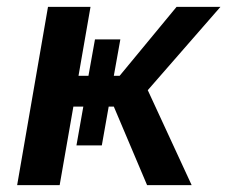

<svg xmlns="http://www.w3.org/2000/svg" viewBox="-20 -540 663 560"><path d="M409 0H539L411 -277L623 -520H495L329 -319H312L331 -425H257L238 -319H209L244 -520H120L30 0H154L194 -229H223L203 -116H277L297 -229H312Z"/></svg>

Font: Fixel Display 20240404 SemiBold
Style: Italic
Weight: 600
Italic angle: -10°
Designer: AlfaBravo + MacPaw
Foundry: Kyrylo Tkachov, Marchela Mozhyna, Serhii Makarenko, Maria Weinstein, Zakhar Kryvoshyya
Version: Version 1.211;Glyphs 3.2 (3225)